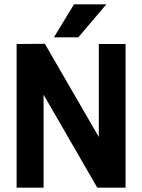

<svg xmlns="http://www.w3.org/2000/svg" viewBox="-20 -870 659 890"><path d="M182 -431V0H57V-666L188 -667L438 -235V-666H562V0H431ZM473 -850 343 -697H230L323 -850Z"/></svg>

Font: Epunda Sans
Style: Bold
Weight: 700
Designer: Simon Atzbach
Foundry: typofactur
Version: Version 2.204; ttfautohint (v1.8.4.7-5d5b)